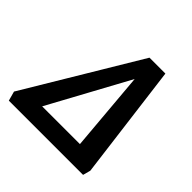

<svg xmlns="http://www.w3.org/2000/svg" viewBox="-167 -815 973 973"><g transform="rotate(45 319.0 -329.0)"><path d="M42 0 64 -99H533L512 0ZM556 0H443L392 -592H432L110 0H24L10 -51L374 -658H488L567 -41Z"/></g></svg>

Font: Ysabeau Infant
Style: Bold Italic
Weight: 700
Italic angle: -12°
Designer: Christian Thalmann (Catharsis Fonts)
Version: Version 2.001;gftools[0.9.30]; featfreeze: ss01,ss02,lnum